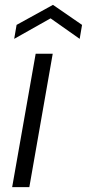

<svg xmlns="http://www.w3.org/2000/svg" viewBox="-20 -766 356 786"><path d="M29.8 0 126 -545.9H195.8L100.1 0ZM315.9 -664.1 306.2 -606.9 187 -690.9 38.1 -606.9 47.9 -664.1 196.8 -746.1Z"/></svg>

Font: SVN-Poppins Light
Style: Italic
Weight: 300
Italic angle: -10°
Designer: Ninad Kale (Devanagari), Jonny Pinhorn (Latin)
Foundry: Indian Type Foundry
Version: Version 3.002 2017